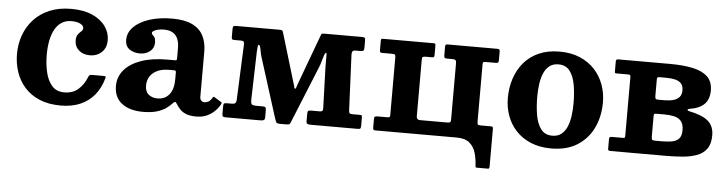

<svg xmlns="http://www.w3.org/2000/svg" viewBox="-44 -731 4111 1086"><g transform="rotate(5 2011.0 -187.5)"><path d="M38.7 -255Q38.7 -200.7 55.1 -152Q71.5 -103.2 105.1 -65.6Q138.7 -28 190.1 -6.5Q241.5 15 311.3 15Q372.3 15 420 -5.2Q467.8 -25.5 500.4 -64.7Q533 -104 548.8 -160.7Q551 -168.5 548.9 -170.7Q546.8 -173 536.3 -173H471.7Q462.5 -173 458.9 -170.6Q455.2 -168.2 452.5 -162Q433.7 -114.8 402.6 -87.9Q371.5 -61 323.3 -61Q278.8 -61 253.4 -90.4Q228 -119.8 217.4 -166.4Q206.8 -213 206.8 -265Q206.8 -308 213.9 -344.5Q221 -381 235.9 -408.2Q250.8 -435.5 274.1 -450.7Q297.5 -466 330.3 -466Q361 -466 380.1 -456.4Q399.2 -446.7 399.2 -431.5Q399.2 -421.5 390.1 -413.6Q381 -405.7 371.9 -394Q362.7 -382.2 362.7 -360.5Q362.7 -325.5 386.9 -304Q411 -282.5 449.8 -282.5Q474.3 -282.5 495.6 -292.9Q517 -303.2 530.1 -324.1Q543.3 -345 543.3 -376.5Q543.3 -418.7 517.8 -454.7Q492.3 -490.8 443 -512.9Q393.8 -535 322.8 -535Q253 -535 200 -512.6Q147 -490.3 111.1 -451.2Q75.2 -412.2 57 -361.9Q38.7 -311.5 38.7 -255Z M612 -123Q612 -58.2 656.5 -24.1Q701 10 777 10Q825 10 856.9 -0.1Q888.7 -10.2 908.9 -25Q929 -39.7 941.2 -53.5Q949 -62.5 953.5 -62Q958 -61.5 965 -50.2Q973.5 -36 986.3 -22.1Q999 -8.2 1021.1 0.9Q1043.3 10 1079.5 10H1080Q1113 10 1138.8 -1.4Q1164.5 -12.8 1183.6 -31.6Q1202.8 -50.5 1214.3 -72.5Q1216.8 -77.5 1216 -79.8Q1215.3 -82 1211.3 -84.5L1173.8 -107.5Q1170.3 -110.5 1167.5 -109.5Q1164.8 -108.5 1162.3 -104Q1151.5 -85.8 1140.5 -80.1Q1129.5 -74.5 1119 -74.5Q1108.5 -74.5 1100.8 -81.5Q1093 -88.5 1093 -103.5V-359.5Q1093 -411.2 1073.4 -449.6Q1053.8 -488 1010.6 -509Q967.5 -530 897.5 -530Q823.2 -530 766.9 -511.6Q710.5 -493.2 678.7 -461.1Q647 -429 647 -388Q647 -351.2 671.9 -334.4Q696.7 -317.5 731 -317.5Q764 -317.5 787.5 -336Q811 -354.5 811 -385.5Q811 -406.2 805.4 -414.9Q799.8 -423.5 794.1 -427.9Q788.5 -432.2 788.5 -439.5Q788.5 -446 797.9 -451.6Q807.3 -457.2 822.5 -460.6Q837.8 -464 855 -464Q886.2 -464 905.7 -452.1Q925.2 -440.2 934.1 -418.5Q943 -396.7 943 -367V-309.5Q943 -300.5 940.7 -298.5Q938.5 -296.5 930 -296.5H888.5Q802.5 -296.5 740.6 -274.8Q678.7 -253 645.4 -214Q612 -175 612 -123ZM781.5 -140.5Q781.5 -169 795.5 -191.4Q809.5 -213.7 837 -226.7Q864.5 -239.7 905 -239.7H933Q943 -239.7 943 -229.7V-191Q943 -132.3 918.4 -102.5Q893.8 -72.8 852 -72.8Q822 -72.8 801.8 -89.1Q781.5 -105.5 781.5 -140.5Z M1295 -440Q1306.5 -440 1310 -435Q1313.5 -430 1313 -420L1299.5 -102Q1299 -91 1293.7 -85.5Q1288.5 -80 1276 -80H1247Q1233.5 -80 1229.8 -76.5Q1226 -73 1226 -59V-20Q1226 -6.5 1230 -3.2Q1234 0 1248 0H1442.5Q1456 0 1462.2 -3.5Q1468.5 -7 1468.5 -20V-58Q1468.5 -73 1464.2 -76.5Q1460 -80 1445.5 -80H1414.5Q1393 -80 1387 -86Q1381 -92 1381.5 -112.5L1389 -384Q1390 -407.5 1391.5 -416.2Q1393 -425 1395.5 -425Q1402 -425 1405.5 -412.7Q1409 -400.5 1411.5 -385Q1414 -369.5 1417.5 -359L1525.5 -17Q1529.5 -4.5 1533.2 2.8Q1537 10 1555 10H1593Q1606 10 1610 5.5Q1614 1 1617 -8L1748.5 -331Q1754.3 -345.2 1759.4 -364.5Q1764.5 -383.7 1769.8 -398.4Q1775 -413 1780.5 -413Q1783 -413 1783.3 -397.5Q1783.5 -382 1783.3 -362.2Q1783 -342.5 1783.5 -329.5L1791 -101Q1791.5 -89 1788 -84.5Q1784.5 -80 1771.5 -80H1723.5Q1709 -80 1706.3 -75.3Q1703.5 -70.5 1703.5 -56V-19Q1703.5 -6.5 1709.8 -3.2Q1716 0 1727.5 0H1995.5Q2008 0 2010.8 -4.2Q2013.5 -8.5 2013.5 -21V-61Q2013.5 -75.5 2011.3 -77.8Q2009 -80 1994.5 -80H1959Q1945.5 -80 1942 -84.3Q1938.5 -88.5 1938 -101L1924 -413Q1923.5 -426 1927 -433Q1930.5 -440 1944.5 -440H1970.5Q1986.5 -440 1990 -444.5Q1993.5 -449 1993.5 -465V-502Q1993.5 -513.5 1990 -516.8Q1986.5 -520 1975.5 -520H1760.5Q1746.5 -520 1744.5 -516.5Q1742.5 -513 1739 -503L1634 -219Q1630 -206.5 1628.3 -201Q1626.5 -195.5 1623 -195.5Q1619 -195.5 1617.3 -205Q1615.5 -214.5 1610.5 -229L1530 -497Q1526.5 -508.5 1524.3 -514.2Q1522 -520 1505.5 -520H1262Q1251 -520 1246 -517.5Q1241 -515 1241 -503V-455Q1241 -445.5 1244.5 -442.7Q1248 -440 1258 -440Z M2517.2 -419.5V-99.5Q2517.2 -86.5 2513.2 -83.3Q2509.2 -80 2497.2 -80H2343.3Q2322.3 -80 2322.3 -100.5V-420.5Q2322.3 -433.5 2326.3 -436.7Q2330.3 -440 2342.3 -440H2379.8Q2387.8 -440 2390 -443.2Q2392.3 -446.5 2392.3 -454.5V-504.5Q2392.3 -513 2390.8 -516.5Q2389.3 -520 2381.3 -520H2097.7Q2089.7 -520 2086 -518.8Q2082.2 -517.5 2082.2 -509V-455Q2082.2 -446.5 2084.7 -443.2Q2087.2 -440 2095.2 -440H2154.2Q2167.2 -440 2169.7 -435.2Q2172.2 -430.5 2172.2 -417.5V-94Q2172.2 -84.5 2168.7 -82.3Q2165.2 -80 2155.2 -80H2100.2Q2090.7 -80 2086.5 -77.3Q2082.2 -74.5 2082.2 -64V-16Q2082.2 -6.5 2084.7 -3.2Q2087.2 0 2096.2 0H2557.3Q2606.3 0 2631.5 22.1Q2656.8 44.2 2666.3 78.3Q2675.8 112.4 2677.3 148.5Q2677.8 155.2 2678.8 157.6Q2679.8 160 2686.8 160H2747.8Q2754.8 160 2756 156.5Q2757.3 153 2757.3 146.5V-65Q2757.3 -73.5 2755 -76.8Q2752.8 -80 2744.3 -80H2685.3Q2672.3 -80 2669.8 -84.8Q2667.3 -89.5 2667.3 -102.5V-426Q2667.3 -435.5 2671 -437.7Q2674.8 -440 2684.3 -440H2739.3Q2749.3 -440 2753.3 -442.7Q2757.3 -445.5 2757.3 -456V-504Q2757.3 -513.5 2754.8 -516.8Q2752.3 -520 2743.3 -520H2461.3Q2452.8 -520 2450 -517Q2447.3 -514 2447.3 -505V-457Q2447.3 -446 2451 -443Q2454.8 -440 2464.8 -440H2496.2Q2507.7 -440 2512.5 -435.5Q2517.2 -431 2517.2 -419.5Z M2991.3 -270Q2991.3 -305.2 2995.8 -339.5Q3000.3 -373.7 3011.6 -401.5Q3023 -429.2 3043.4 -445.9Q3063.8 -462.5 3095.3 -462.5Q3137.3 -462.5 3159.7 -433.1Q3182.2 -403.7 3190.7 -355.4Q3199.2 -307 3199.2 -250Q3199.2 -214.8 3194.7 -180.5Q3190.2 -146.3 3178.9 -118.5Q3167.5 -90.8 3147.1 -74.1Q3126.8 -57.5 3095.3 -57.5Q3053.3 -57.5 3030.8 -86.9Q3008.3 -116.3 2999.8 -164.6Q2991.3 -213 2991.3 -270ZM2826.2 -247.5Q2826.2 -195 2843.5 -147.6Q2860.7 -100.2 2894.7 -63.7Q2928.7 -27.2 2979 -6.1Q3029.3 15 3095.3 15Q3183.3 15 3243.1 -23Q3303 -61 3333.6 -125.5Q3364.3 -190 3364.3 -270Q3364.3 -322.5 3347 -370.3Q3329.8 -418 3295.8 -455Q3261.8 -492 3211.5 -513.5Q3161.3 -535 3095.3 -535Q3029.3 -535 2979 -512.9Q2928.7 -490.8 2894.7 -451.3Q2860.7 -411.7 2843.5 -359.6Q2826.2 -307.5 2826.2 -247.5Z M3494.5 -440Q3506.5 -440 3506.5 -428V-94Q3506.5 -86 3505 -83Q3503.5 -80 3495 -80H3433Q3424 -80 3420.2 -77.5Q3416.5 -75 3416.5 -65V-12Q3416.5 -4 3420 -2Q3423.5 0 3432 0H3744Q3793 0 3838.4 -3.6Q3883.8 -7.2 3919.5 -20.1Q3955.3 -33 3975.9 -61Q3996.5 -89 3996.5 -137.5Q3996.5 -192 3961.6 -220.5Q3926.8 -249 3854.5 -263Q3845.5 -265 3845 -269.9Q3844.5 -274.8 3855.5 -276.5Q3911.3 -285 3938.9 -312.5Q3966.5 -340 3966.5 -390Q3966.5 -440 3937.4 -468.2Q3908.3 -496.5 3853.9 -508.2Q3799.5 -520 3724 -520H3428.5Q3416.5 -520 3416.5 -507V-452Q3416.5 -444.5 3418 -442.2Q3419.5 -440 3427 -440ZM3656.5 -424Q3656.5 -433.5 3659 -436.7Q3661.5 -440 3670.5 -440H3709Q3738.3 -440 3760.1 -434.6Q3782 -429.2 3794.3 -415.6Q3806.5 -402 3806.5 -377.5Q3806.5 -353 3794.3 -338.9Q3782 -324.8 3760.1 -318.6Q3738.3 -312.5 3709 -312.5H3675.5Q3662.5 -312.5 3659.5 -316.8Q3656.5 -321 3656.5 -334.5ZM3656.5 -211.5Q3656.5 -226.5 3658.5 -229.5Q3660.5 -232.5 3675.5 -232.5H3716.5Q3747 -232.5 3772 -226.9Q3797 -221.2 3811.7 -204.1Q3826.5 -187 3826.5 -152.5Q3826.5 -119.3 3811.7 -103.9Q3797 -88.5 3772 -84.3Q3747 -80 3716.5 -80H3679.5Q3664 -80 3660.3 -84Q3656.5 -88 3656.5 -102.5Z"/></g></svg>

Font: Besley
Style: Regular
Weight: 400
Designer: Owen Earl
Foundry: indestructible type*
Version: Version 4.000